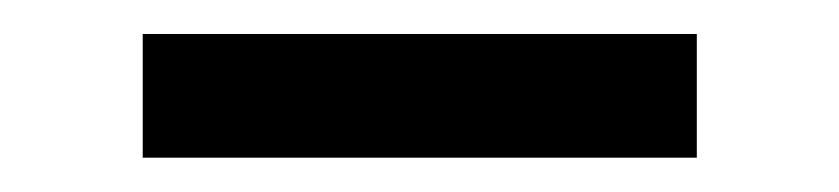

<svg xmlns="http://www.w3.org/2000/svg" viewBox="-20 -334 494 113"><path d="M390.1 -314V-241.2H64V-314Z"/></svg>

Font: Stilu Light
Style: Regular
Weight: 300
Designer: Genilson Lima Santos
Foundry: Genilson Lima Santos
Version: Version 1.200;PS 001.200;hotconv 1.0.88;makeotf.lib2.5.64775